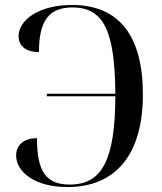

<svg xmlns="http://www.w3.org/2000/svg" viewBox="-20 -744 653 774"><path d="M252 10C449 10 556 -124 556 -363C556 -599 461 -724 270 -724C136 -724 55 -663 55 -598C55 -556 88 -534 137 -534C137 -664 180 -714 272 -714C400 -714 443 -616 445 -366H169V-356H445C444 -100 392 0 261 0C166 0 129 -52 129 -187C77 -187 45 -160 45 -117C45 -54 116 10 252 10Z"/></svg>

Font: Noto Serif Display
Style: Regular
Weight: 400
Designer: Monotype Design Team
Foundry: Monotype Imaging Inc.
Version: Version 2.009